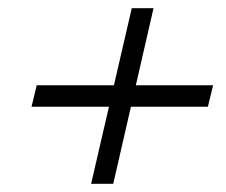

<svg xmlns="http://www.w3.org/2000/svg" viewBox="-20 -578 555 472"><path d="M204 -126.2 303.9 -557.8H357.4L258.4 -126.2ZM57.5 -315.6 70.2 -368.4H503.8L491.1 -315.6Z"/></svg>

Font: Platypi Light
Style: Italic
Weight: 300
Italic angle: -13°
Designer: David Sargent
Foundry: Bolt Cutter Type
Version: Version 1.200